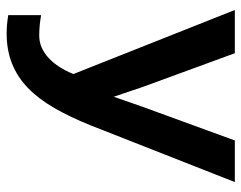

<svg xmlns="http://www.w3.org/2000/svg" viewBox="-96 -440 741 590"><g transform="rotate(90 275.0 -145.5)"><path d="M366.2 -54.2Q340.3 10.3 312.3 58.8Q284.2 107.4 250.5 139.9Q216.8 172.4 175.5 188.7Q134.3 205.1 83 205.1Q70.8 205.1 56.4 203.9Q42 202.6 26.9 200.2V99.1Q32.7 100.1 40.3 101.3Q47.9 102.5 56.2 103.3Q64.5 104 73 104.5Q81.5 105 88.9 105Q109.4 105 127 97.2Q144.5 89.4 159.4 75.4Q174.3 61.5 186.5 42.2Q198.7 22.9 208 0L11.2 -496.1H144L247.1 -214.8L277.8 -124L308.1 -210.9L412.1 -496.1H540Z"/></g></svg>

Font: Code New Roman
Style: Bold
Weight: 700
Monospace: yes
Designer: Sam Radian
Foundry: Code New Roman
Version: Version 1.508 October 19, 2014